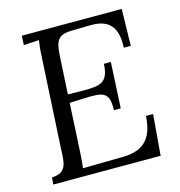

<svg xmlns="http://www.w3.org/2000/svg" viewBox="-105 -793 828 885"><g transform="rotate(-15 309.5 -350.0)"><path d="M551.3 -524.9 555.2 -700.2H78.1L76.2 -655.8L149.4 -660.2C146 -640.1 143.1 -615.2 142.1 -587.9L118.2 -155.8C115.2 -85 118.2 -36.1 43.5 -33.2L41 0H553.2L569.3 -194.8H535.2C529.3 -76.2 470.2 -41 383.3 -40L192.4 -37.1C195.3 -54.2 197.3 -79.1 199.2 -115.2L211.4 -344.2L284.2 -347.2C370.1 -350.1 403.3 -347.2 399.4 -258.8H432.1L443.4 -477.1H410.2C406.2 -389.2 369.1 -381.8 285.2 -382.8L213.4 -383.8L222.2 -543.9C227.1 -625 229 -661.1 304.2 -663.1L390.1 -665C465.3 -667 524.4 -643.1 518.1 -524.9Z"/></g></svg>

Font: Lora Italic
Style: Regular
Weight: 400
Italic angle: -3°
Designer: Olga Karpushina, Alexei Vanyashin
Foundry: Cyreal
Version: Version 1.011;PS 001.011;hotconv 1.0.70;makeotf.lib2.5.58329